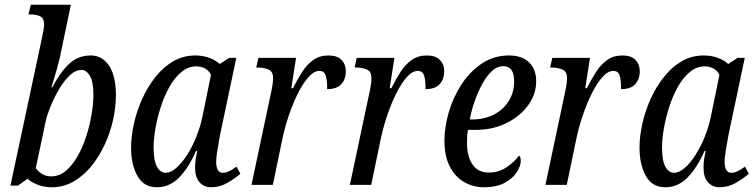

<svg xmlns="http://www.w3.org/2000/svg" viewBox="-20 -780 3188 810"><path d="M198 10Q165 10 138 -1Q111 -12 96 -26L56 3H24L156 -615Q161 -639 163.5 -653.5Q166 -668 166 -676Q166 -703 149.5 -711Q133 -719 110 -719H100L110 -760H279L232 -535Q228 -518 221.5 -494.5Q215 -471 208 -448.5Q201 -426 197 -412H201Q233 -474 271 -510Q309 -546 362 -546Q411 -546 440 -503Q469 -460 469 -378Q469 -328 457 -274Q445 -220 421.5 -169.5Q398 -119 365 -78.5Q332 -38 290 -14Q248 10 198 10ZM195 -36Q230 -36 258 -59.5Q286 -83 308 -122Q330 -161 344.5 -207Q359 -253 366.5 -298Q374 -343 374 -379Q374 -436 359 -460.5Q344 -485 324 -485Q297 -485 271.5 -459.5Q246 -434 225.5 -397.5Q205 -361 191 -325.5Q177 -290 173 -269L131 -71Q141 -56 157.5 -46Q174 -36 195 -36Z M642 10Q586 10 559.5 -38Q533 -86 533 -157Q533 -205 545 -258.5Q557 -312 580 -363Q603 -414 636 -455.5Q669 -497 711 -521.5Q753 -546 804 -546Q836 -546 863 -536Q890 -526 907 -510L947 -536H977L909 -214Q907 -203 903 -181Q899 -159 895.5 -136Q892 -113 892 -98Q892 -51 920 -51Q934 -51 948.5 -58.5Q963 -66 978 -77L994 -47Q974 -29 941 -9.5Q908 10 871 10Q840 10 821.5 -11.5Q803 -33 803 -71Q803 -93 805.5 -108.5Q808 -124 812 -143H807Q776 -72 735.5 -31Q695 10 642 10ZM679 -51Q700 -51 723.5 -71.5Q747 -92 769 -126Q791 -160 808 -202.5Q825 -245 834 -288L870 -464Q862 -482 845 -491Q828 -500 808 -500Q774 -500 745.5 -476.5Q717 -453 695.5 -415Q674 -377 659 -331Q644 -285 636 -239.5Q628 -194 628 -158Q628 -101 642.5 -76Q657 -51 679 -51Z M1123 -387Q1128 -409 1130 -424.5Q1132 -440 1132 -451Q1132 -479 1112 -487Q1092 -495 1070 -495H1061L1070 -536H1229L1209 -408H1216Q1234 -444 1254 -475.5Q1274 -507 1301 -526.5Q1328 -546 1366 -546Q1403 -546 1421 -527Q1439 -508 1439 -480Q1439 -446 1420 -425Q1401 -404 1360 -404Q1361 -439 1354.5 -460Q1348 -481 1328 -481Q1305 -481 1282 -455.5Q1259 -430 1237.5 -387.5Q1216 -345 1198 -291.5Q1180 -238 1169 -183L1131 0H1041Z M1538 -387Q1543 -409 1545 -424.5Q1547 -440 1547 -451Q1547 -479 1527 -487Q1507 -495 1485 -495H1476L1485 -536H1644L1624 -408H1631Q1649 -444 1669 -475.5Q1689 -507 1716 -526.5Q1743 -546 1781 -546Q1818 -546 1836 -527Q1854 -508 1854 -480Q1854 -446 1835 -425Q1816 -404 1775 -404Q1776 -439 1769.5 -460Q1763 -481 1743 -481Q1720 -481 1697 -455.5Q1674 -430 1652.5 -387.5Q1631 -345 1613 -291.5Q1595 -238 1584 -183L1546 0H1456Z M2022 10Q1976 10 1938 -12Q1900 -34 1877.5 -77.5Q1855 -121 1855 -187Q1855 -243 1873 -305.5Q1891 -368 1926 -422.5Q1961 -477 2012 -511.5Q2063 -546 2128 -546Q2182 -546 2212 -517Q2242 -488 2242 -437Q2242 -383 2208.5 -336.5Q2175 -290 2117 -261Q2059 -232 1986 -232H1954Q1952 -221 1951 -206.5Q1950 -192 1950 -181Q1950 -120 1973.5 -86Q1997 -52 2042 -52Q2084 -52 2117 -74.5Q2150 -97 2169 -123Q2177 -119 2177 -102Q2177 -80 2160.5 -54Q2144 -28 2109.5 -9Q2075 10 2022 10ZM1972 -276Q2022 -276 2062 -296Q2102 -316 2125.5 -352.5Q2149 -389 2149 -437Q2149 -501 2103 -501Q2078 -501 2056 -481Q2034 -461 2015.5 -427.5Q1997 -394 1983 -354.5Q1969 -315 1962 -276Z M2363 -387Q2368 -409 2370 -424.5Q2372 -440 2372 -451Q2372 -479 2352 -487Q2332 -495 2310 -495H2301L2310 -536H2469L2449 -408H2456Q2474 -444 2494 -475.5Q2514 -507 2541 -526.5Q2568 -546 2606 -546Q2643 -546 2661 -527Q2679 -508 2679 -480Q2679 -446 2660 -425Q2641 -404 2600 -404Q2601 -439 2594.5 -460Q2588 -481 2568 -481Q2545 -481 2522 -455.5Q2499 -430 2477.5 -387.5Q2456 -345 2438 -291.5Q2420 -238 2409 -183L2371 0H2281Z M2787 10Q2731 10 2704.5 -38Q2678 -86 2678 -157Q2678 -205 2690 -258.5Q2702 -312 2725 -363Q2748 -414 2781 -455.5Q2814 -497 2856 -521.5Q2898 -546 2949 -546Q2981 -546 3008 -536Q3035 -526 3052 -510L3092 -536H3122L3054 -214Q3052 -203 3048 -181Q3044 -159 3040.5 -136Q3037 -113 3037 -98Q3037 -51 3065 -51Q3079 -51 3093.5 -58.5Q3108 -66 3123 -77L3139 -47Q3119 -29 3086 -9.5Q3053 10 3016 10Q2985 10 2966.5 -11.5Q2948 -33 2948 -71Q2948 -93 2950.5 -108.5Q2953 -124 2957 -143H2952Q2921 -72 2880.5 -31Q2840 10 2787 10ZM2824 -51Q2845 -51 2868.5 -71.5Q2892 -92 2914 -126Q2936 -160 2953 -202.5Q2970 -245 2979 -288L3015 -464Q3007 -482 2990 -491Q2973 -500 2953 -500Q2919 -500 2890.5 -476.5Q2862 -453 2840.5 -415Q2819 -377 2804 -331Q2789 -285 2781 -239.5Q2773 -194 2773 -158Q2773 -101 2787.5 -76Q2802 -51 2824 -51Z"/></svg>

Font: Noto Serif Condensed
Style: Italic
Weight: 400
Width: 3
Italic angle: -12°
Designer: Monotype Design Team
Foundry: Monotype Imaging Inc.
Version: Version 2.014; ttfautohint (v1.8.4.7-5d5b)